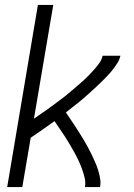

<svg xmlns="http://www.w3.org/2000/svg" viewBox="-20 -755 540 775"><path d="M9 0 133 -735H195L117 -276Q130 -285 143 -294Q156 -303 169 -312Q182 -321 194.5 -330.5Q207 -340 220 -349.5Q233 -359 245.5 -369Q258 -379 270 -389.5Q282 -400 294 -410Q306 -420 318 -431Q330 -442 341 -453.5Q352 -465 362.5 -477Q373 -489 382 -502Q391 -515 394 -530H466Q463 -515 454.5 -501.5Q446 -488 436 -475Q426 -462 415 -450.5Q404 -439 392.5 -427.5Q381 -416 369 -405Q357 -394 345 -383Q333 -372 321 -361.5Q309 -351 296.5 -341Q284 -331 271 -321Q258 -311 246 -301Q255 -287 264.5 -273.5Q274 -260 283 -246Q292 -232 301 -218Q310 -204 318.5 -189.5Q327 -175 335 -160.5Q343 -146 350 -131Q357 -116 364 -100.5Q371 -85 376 -68.5Q381 -52 384 -35Q387 -18 384 0H323Q326 -19 321.5 -38Q317 -57 310.5 -74.5Q304 -92 296 -109Q288 -126 279 -142Q270 -158 260.5 -174Q251 -190 241 -205.5Q231 -221 220.5 -236Q210 -251 200 -266Q176 -249 152 -232Q128 -215 104 -199L70 0Z"/></svg>

Font: iosevka_custom_sans_ss08 Light
Style: Italic
Weight: 300
Italic angle: -10°
Designer: Belleve Invis
Foundry: Belleve Invis
Version: Version 10.3.0; ttfautohint (v1.8.3)